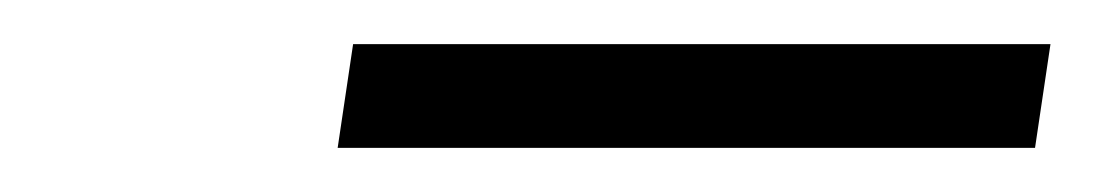

<svg xmlns="http://www.w3.org/2000/svg" viewBox="-20 -736 496 87"><path d="M133 -669 140 -716H456L449 -669Z"/></svg>

Font: Georama Expanded Light
Style: Italic
Weight: 300
Width: 7
Italic angle: -9°
Designer: Jean-Baptiste Levee
Foundry: Production Type
Version: Version 1.000